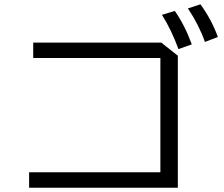

<svg xmlns="http://www.w3.org/2000/svg" viewBox="-20 -896 1040 892"><path d="M134.3 -698.2H729L806.2 -637.2V-23.9H115.2V-95.7H725.1V-626.5H134.3ZM809.1 -668Q775.9 -758.3 732.4 -827.1L792 -845.2Q837.9 -780.3 871.1 -689.9ZM932.1 -701.2Q903.8 -781.2 853 -856.9L911.1 -876Q962.9 -805.2 992.2 -724.1Z"/></svg>

Font: BIZ UDGothic
Style: Regular
Weight: 400
Monospace: yes
Designer: TypeBank Co., Ltd.
Foundry: Morisawa Inc.
Version: Version 1.05